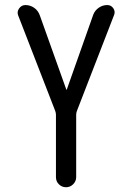

<svg xmlns="http://www.w3.org/2000/svg" viewBox="-20 -540 540 779"><path d="M204.1 -89.8 53.7 -477.5Q47.9 -492.2 57.6 -505.9Q67.4 -519.5 83 -519.5Q102.5 -519.5 118.7 -508.3Q134.8 -497.1 141.6 -477.5L249 -176.8Q249 -175.8 250 -175.8Q251 -175.8 251 -176.8L358.4 -480.5Q365.2 -498 380.9 -508.8Q396.5 -519.5 415 -519.5Q430.7 -519.5 439.5 -506.8Q448.2 -494.1 443.4 -480.5L292 -89.8Q289.1 -82 289.1 -74.2V178.7Q289.1 195.3 276.9 207.5Q264.6 219.7 248 219.7Q231.4 219.7 219.2 208Q207 196.3 207 178.7V-74.2Q207 -82 204.1 -89.8Z"/></svg>

Font: Rounded Mgen+ 1m regular
Style: Regular
Weight: 400
Designer: [Source Han Sans]
Ryoko NISHIZUKA  (kana & ideographs); Paul D. Hunt (Latin, Greek & Cyrillic); Wenlong ZHANG  (bopomofo
Version: Version 1.059.20150602